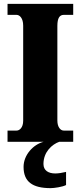

<svg xmlns="http://www.w3.org/2000/svg" viewBox="-20 -734 416 994"><path d="M19 0H206C152 14 102 68 102 130C102 206 147 240 242 240C260 240 303 234 322 224V156C301 161 282 164 266 164C231 164 205 149 205 115C205 52 250 13 287 0H359V-58H310C293 -58 277 -76 277 -110V-600C277 -641 289 -657 310 -657H359V-714H19V-657H66C81 -657 100 -641 100 -601V-109C100 -73 81 -58 66 -58H19Z"/></svg>

Font: Noto Serif Tamil Condensed Black
Style: Regular
Weight: 900
Width: 3
Designer: Indian Type Foundry, Tom Grace, and the Monotype Design Team
Foundry: Monotype Imaging Inc.
Version: Version 2.004